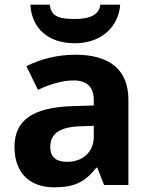

<svg xmlns="http://www.w3.org/2000/svg" viewBox="-20 -791 644 821"><path d="M494 -771H409C403 -719 348 -710 301 -710C244 -710 198 -715 193 -771H110C115 -671 185 -606 300 -606C411 -606 487 -674 494 -771ZM302 -557C225 -557 151 -538 93 -508L142 -407C193 -430 243 -447 296 -447C349 -447 381 -421 381 -364V-340L286 -337C123 -331 42 -279 42 -163C42 -45 114 10 211 10C302 10 345 -15 392 -74H396L425 0H529V-364C529 -494 448 -557 302 -557ZM323 -251 381 -253V-208C381 -138 331 -99 267 -99C224 -99 195 -116 195 -162C195 -214 227 -248 323 -251Z"/></svg>

Font: Noto Sans Javanese
Style: Bold
Weight: 700
Designer: Monotype Design Team
Foundry: Monotype Imaging Inc.
Version: Version 2.005